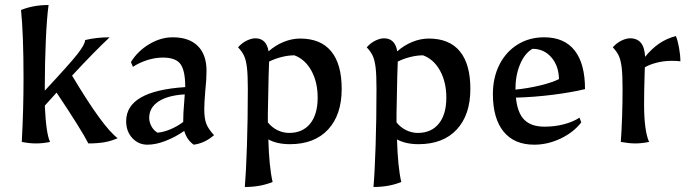

<svg xmlns="http://www.w3.org/2000/svg" viewBox="-20 -567 2742 767"><path d="M67 0Q74 -128 74 -255Q74 -429 64 -527Q113 -547 174 -547Q167 -496 163 -404Q159 -312 159 -227V-205Q258 -311 289 -350.5Q320 -390 320 -407Q366 -418 418 -418Q357 -361 268 -265Q390 -60 450 -15Q423 -3 395.5 1.5Q368 6 333 6Q305 -49 206 -197L159 -145Q164 -33 180 0Q152 6 123 6Q98 6 67 0Z M484 -83Q484 -204 720 -219Q720 -285 701 -311Q682 -337 631 -337Q600 -337 568.5 -327Q537 -317 511 -300L503 -319Q530 -363 576 -390.5Q622 -418 670 -418Q735 -418 770 -383.5Q805 -349 805 -284Q805 -248 800 -203Q796 -155 796 -132Q796 -94 804 -73Q812 -52 835 -27Q798 5 754 11Q727 -7 716 -44Q680 -19 641 -4Q602 11 569 11Q533 11 508.5 -15.5Q484 -42 484 -83ZM712 -80V-85Q712 -117 715 -147L718 -190Q650 -186 613 -161.5Q576 -137 576 -96Q576 -79 585 -62.5Q594 -46 609 -37Q634 -39 662 -51Q690 -63 712 -80Z M970 -213Q970 -268 966.5 -297Q963 -326 955.5 -343Q948 -360 931 -378Q947 -396 966 -405Q985 -414 1000 -414Q1044 -414 1053 -362Q1080 -386 1113 -399.5Q1146 -413 1179 -413Q1261 -413 1303 -362Q1345 -311 1345 -212Q1345 -108 1290.5 -49.5Q1236 9 1138 9Q1087 9 1052 -10Q1055 99 1069 160Q1020 180 958 180Q963 122 966.5 15Q970 -92 970 -213ZM1249 -177Q1249 -239 1224 -284.5Q1199 -330 1156 -346Q1131 -346 1104 -339Q1077 -332 1055 -321Q1055 -304 1053 -262Q1050 -133 1050 -112V-78Q1066 -58 1088.5 -47Q1111 -36 1135 -36Q1189 -36 1219 -73Q1249 -110 1249 -177Z M1484 -213Q1484 -268 1480.5 -297Q1477 -326 1469.5 -343Q1462 -360 1445 -378Q1461 -396 1480 -405Q1499 -414 1514 -414Q1558 -414 1567 -362Q1594 -386 1627 -399.5Q1660 -413 1693 -413Q1775 -413 1817 -362Q1859 -311 1859 -212Q1859 -108 1804.5 -49.5Q1750 9 1652 9Q1601 9 1566 -10Q1569 99 1583 160Q1534 180 1472 180Q1477 122 1480.5 15Q1484 -92 1484 -213ZM1763 -177Q1763 -239 1738 -284.5Q1713 -330 1670 -346Q1645 -346 1618 -339Q1591 -332 1569 -321Q1569 -304 1567 -262Q1564 -133 1564 -112V-78Q1580 -58 1602.5 -47Q1625 -36 1649 -36Q1703 -36 1733 -73Q1763 -110 1763 -177Z M1949 -191Q1949 -257 1975 -308.5Q2001 -360 2047.5 -389Q2094 -418 2154 -418Q2234 -418 2275.5 -365.5Q2317 -313 2317 -211Q2264 -198 2189 -188.5Q2114 -179 2041 -177Q2047 -116 2074.5 -88.5Q2102 -61 2155 -61Q2196 -61 2232.5 -70.5Q2269 -80 2295 -97L2302 -78Q2271 -38 2219.5 -13.5Q2168 11 2114 11Q2034 11 1991.5 -41.5Q1949 -94 1949 -191ZM2213 -251Q2212 -304 2182.5 -338Q2153 -372 2107 -372Q2076 -354 2057.5 -310Q2039 -266 2039 -209Q2089 -214 2137 -225.5Q2185 -237 2213 -251Z M2460 0Q2467 -100 2467 -213Q2467 -268 2463.5 -297Q2460 -326 2452.5 -343Q2445 -360 2428 -378Q2444 -396 2463 -405Q2482 -414 2497 -414Q2554 -414 2557 -340Q2583 -372 2612.5 -392.5Q2642 -413 2680 -423Q2687 -407 2692.5 -377Q2698 -347 2698 -322Q2686 -324 2664 -324Q2632 -324 2603 -316.5Q2574 -309 2556 -298L2555 -267Q2553 -201 2553 -150Q2553 -45 2573 0Q2543 6 2518 6Q2493 6 2460 0Z"/></svg>

Font: Mirza
Style: Regular
Weight: 400
Designer: Arabic design by Kourosh Beigpour, Latin design by Eduardo Tunni, engineering by Lasse Fister
Version: Version 1.0010g